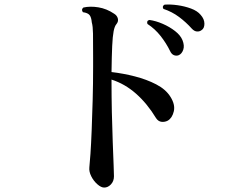

<svg xmlns="http://www.w3.org/2000/svg" viewBox="-20 -800 1040 866"><path d="M450 46Q436 46 419 31Q402 16 391.5 -5Q381 -26 383 -45Q385 -62 388 -106Q391 -150 393.5 -213Q396 -276 398 -349.5Q400 -423 400 -499Q400 -510 400 -521Q400 -532 400 -541Q400 -614 399.5 -648Q399 -682 394 -699Q392 -722 384 -732Q376 -742 354 -745Q345 -757 356 -766Q386 -773 423.5 -767Q461 -761 495 -738Q508 -730 511.5 -716.5Q515 -703 505 -691Q497 -682 492.5 -659Q488 -636 486 -592Q484 -548 483 -475Q535 -469 588 -455.5Q641 -442 684.5 -419.5Q728 -397 749 -363Q771 -328 764 -298Q757 -268 737 -256Q724 -249 709 -250.5Q694 -252 684 -267Q644 -333 593.5 -377.5Q543 -422 483 -441V-433Q483 -366 484.5 -294Q486 -222 488.5 -159.5Q491 -97 492.5 -55Q494 -13 494 -5Q494 17 480.5 31.5Q467 46 450 46ZM786 -551Q776 -547 765 -551Q754 -555 747 -570Q730 -605 704.5 -637.5Q679 -670 645 -692Q640 -707 654 -710Q683 -706 714 -692.5Q745 -679 769.5 -660Q794 -641 803 -619Q813 -594 806.5 -575.5Q800 -557 786 -551ZM889 -664Q880 -657 868 -658Q856 -659 845 -671Q819 -700 787.5 -723.5Q756 -747 717 -760Q710 -772 722 -779Q749 -781 781 -776.5Q813 -772 841.5 -761.5Q870 -751 885 -733Q902 -714 902 -693Q902 -672 889 -664Z"/></svg>

Font: Zen Old Mincho
Style: Bold
Weight: 700
Designer: Yoshimichi Ohira
Foundry: Positype
Version: Version 1.500